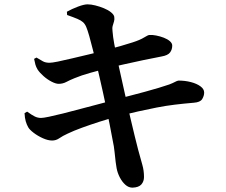

<svg xmlns="http://www.w3.org/2000/svg" viewBox="-20 -810 1040 884"><path d="M590 54Q572 54 557 40.5Q542 27 531.5 6.5Q521 -14 517 -35Q515 -45 512.5 -64.5Q510 -84 507.5 -110Q505 -136 499 -163Q493 -196 485.5 -234Q478 -272 470 -310.5Q462 -349 454 -385Q446 -421 439 -451.5Q432 -482 427 -503Q417 -543 408 -579.5Q399 -616 391 -644Q383 -672 377 -686Q371 -700 362 -708Q353 -716 336.5 -723Q320 -730 289 -741L288 -756Q311 -769 339 -779.5Q367 -790 383 -790Q399 -790 419 -785Q439 -780 458.5 -772Q478 -764 491 -753.5Q504 -743 506 -733Q508 -721 505 -711.5Q502 -702 499 -691.5Q496 -681 498 -667Q500 -640 506 -608Q512 -576 522 -527Q539 -449 553.5 -385Q568 -321 579.5 -270.5Q591 -220 600.5 -182.5Q610 -145 616 -121Q628 -77 635.5 -50.5Q643 -24 643 5Q643 25 631 39Q619 53 590 54ZM220 -163Q201 -163 177.5 -173.5Q154 -184 135 -198.5Q116 -213 110 -224Q103 -236 98.5 -251.5Q94 -267 93 -289L105 -296Q127 -280 140.5 -273.5Q154 -267 169 -267Q179 -267 205.5 -272.5Q232 -278 270 -287.5Q308 -297 350.5 -308.5Q393 -320 434 -330.5Q475 -341 508 -351Q542 -360 577.5 -369Q613 -378 647.5 -387.5Q682 -397 710.5 -405.5Q739 -414 759 -421Q777 -428 786 -433Q795 -438 802 -439Q832 -439 859 -432Q886 -425 903 -412.5Q920 -400 920 -384Q920 -369 911 -354Q902 -339 872 -337Q825 -333 784 -328Q743 -323 702 -315Q661 -307 616 -297Q571 -287 516 -272Q480 -263 438 -249.5Q396 -236 357.5 -222Q319 -208 292 -195Q268 -184 253 -173.5Q238 -163 220 -163ZM250 -424Q237 -424 217.5 -434Q198 -444 180.5 -459.5Q163 -475 153 -490Q146 -502 143 -512.5Q140 -523 137 -539L148 -545Q166 -534 178 -527.5Q190 -521 208 -521Q219 -521 246.5 -526.5Q274 -532 311 -541Q348 -550 387 -559Q426 -568 458 -577Q504 -589 535 -598Q566 -607 591 -615Q625 -626 643.5 -637.5Q662 -649 668 -649Q681 -650 699 -646.5Q717 -643 734 -636.5Q751 -630 762 -620.5Q773 -611 773 -600Q773 -582 763 -568.5Q753 -555 724 -550Q686 -543 639 -533Q592 -523 549.5 -513.5Q507 -504 481 -497Q440 -487 397 -475Q354 -463 323 -450Q301 -441 285 -432.5Q269 -424 250 -424Z"/></svg>

Font: Noto Serif JP ExtraLight
Style: Bold
Weight: 700
Version: Version 2.003-H1;hotconv 1.1.1;makeotfexe 2.6.0